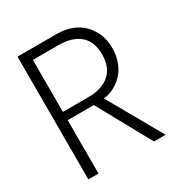

<svg xmlns="http://www.w3.org/2000/svg" viewBox="-156 -777 849 894"><g transform="rotate(-30 268.0 -330.0)"><path d="M63 -660H275Q327.5 -660 370 -639Q412.5 -618 439 -575Q465.5 -532 465.5 -473.5Q465.5 -430.5 450.5 -394.5Q435.5 -358.5 412 -337Q388.5 -315.5 362.8 -303.5Q337 -291.5 313.5 -291L478.5 0H416L258 -287H117.5V0H63ZM117.5 -331.5H256.5Q327 -331.5 368.2 -367Q409.5 -402.5 409.5 -472.5Q409.5 -542.5 368.5 -576.8Q327.5 -611 256.5 -611H117.5Z"/></g></svg>

Font: League Spartan Light
Style: Regular
Weight: 277
Foundry: The League of Moveable Type
Version: Version 2.002